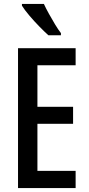

<svg xmlns="http://www.w3.org/2000/svg" viewBox="-20 -1026 452 980"><path d="M366 -66H72V-780H366V-693H171V-481H353V-394H171V-154H366ZM204 -1006Q214 -984 229.5 -956Q245 -928 261 -901.5Q277 -875 291 -857V-846H227Q208 -863 181 -890.5Q154 -918 129.5 -947Q105 -976 92 -997V-1006Z"/></svg>

Font: Noto Sans Malayalam UI ExtraCondensed Medium
Style: Regular
Weight: 500
Width: 2
Designer: Jelle Bosma - Monotype Design Team
Foundry: Monotype Imaging Inc.
Version: Version 2.104; ttfautohint (v1.8.4.7-5d5b)